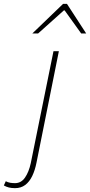

<svg xmlns="http://www.w3.org/2000/svg" viewBox="-138 -744 468 998"><path d="M-60 234Q-78 234 -92 230.5Q-106 227 -118 220L-108 198Q-97 204 -85 206Q-73 208 -60 208Q-28 208 -8 179Q12 150 22 104L140 -478H168L52 100Q44 141 29.5 171Q15 201 -7 217.5Q-29 234 -60 234ZM30 -570 190 -724H210L310 -570H284L198 -690H194L60 -570Z"/></svg>

Font: Source Sans 3 ExtraLight
Style: Italic
Weight: 250
Italic angle: -11°
Designer: Paul D. Hunt
Foundry: Adobe
Version: Version 3.046;hotconv 1.0.118;makeotfexe 2.5.65603